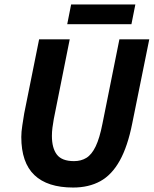

<svg xmlns="http://www.w3.org/2000/svg" viewBox="-20 -828 689 860"><path d="M307.6 12Q192.5 12 134 -43.9Q75.4 -99.7 75.4 -214.6Q75.4 -237.1 79.9 -266Q84.4 -294.9 88.4 -319.7L155.2 -651.8H292.3L220.9 -294.7Q217.3 -274.8 214.9 -256.1Q212.5 -237.3 212.5 -219.3Q212.5 -164.5 234.9 -135.4Q257.3 -106.3 311.6 -106.3Q343.2 -106.3 367 -120.9Q390.9 -135.6 408.5 -172.2Q426.2 -208.9 439 -274.3L514.8 -651.8H648.6L572.5 -276.1Q551.9 -172.1 516.4 -108.5Q481 -44.8 429.3 -16.4Q377.5 12 307.6 12ZM281.1 -719.5 298.6 -808.1H586.3L568.7 -719.5Z"/></svg>

Font: Source Sans Variable
Style: Italic
Weight: 200
Italic angle: -11°
Designer: Paul D. Hunt
Foundry: Adobe Systems Incorporated
Version: Version 3.006;hotconv 1.0.111;makeotfexe 2.5.65597